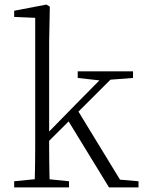

<svg xmlns="http://www.w3.org/2000/svg" viewBox="-20 -820 630 840"><path d="M42 0V-27L153 -38H173L282 -27V0ZM131 0Q132 -21 132.5 -49Q133 -77 133.5 -108Q134 -139 134 -169.5Q134 -200 134 -226V-742L42 -746V-773L183 -800L198 -791L195 -637V-227Q195 -201 195 -170Q195 -139 195.5 -108Q196 -77 196.5 -49Q197 -21 198 0ZM166 -175V-218H169L311 -363L454 -508H500ZM457 0 274 -299 317 -342 505 -34 586 -27V0ZM320 -479V-508H562V-479L445 -470L427 -467Z"/></svg>

Font: Noto Serif SC ExtraLight
Style: Regular
Weight: 200
Designer: Ryoko NISHIZUKA 西塚涼子 (kana & ideographs); Frank Grießhammer (Latin, Greek & Cyrillic); Wenlong ZHANG 张文龙 (bopomofo); San
Foundry: Adobe
Version: Version 2.002-H1;hotconv 1.1.0;makeotfexe 2.6.0